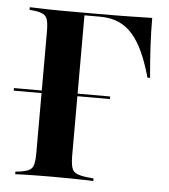

<svg xmlns="http://www.w3.org/2000/svg" viewBox="-46 -613 576 654"><g transform="rotate(5 242.5 -285.5)"><path d="M0 -283.1V-291.9H329V-283.1ZM95.2 -201.6V-492.7Q95.2 -518.5 91.5 -532.3Q87.9 -546 77 -552Q66.1 -558.1 45.2 -560.5L29.8 -562.1V-571Q41.9 -571 59.3 -570.2Q76.6 -569.4 98.8 -569Q121 -568.5 146 -568.5H157.3H261.3Q328.2 -568.5 373 -569.4Q417.7 -570.2 448.4 -571Q448.4 -522.6 451.2 -471.4Q454 -420.2 458.9 -366.9H450Q436.3 -416.1 419.8 -452.4Q403.2 -488.7 382.3 -512.5Q361.3 -536.3 334.3 -548Q307.3 -559.7 271 -559.7H217.7V-201.6ZM146 -2.4Q121 -2.4 98.8 -2Q76.6 -1.6 59.3 -1.2Q41.9 -0.8 29.8 0V-8.9L45.2 -10.5Q66.1 -13.7 77 -19.4Q87.9 -25 91.5 -38.7Q95.2 -52.4 95.2 -78.2V-201.6H217.7V-78.2Q217.7 -40.3 227.8 -27.8Q237.9 -15.3 272.6 -11.3L296.8 -8.9V0Q283.1 -0.8 262.9 -1.2Q242.7 -1.6 217.7 -2Q192.7 -2.4 165.3 -2.4H157.3Z"/></g></svg>

Font: Playfair 144pt SemiCondensed
Style: Bold
Weight: 700
Width: 4
Designer: Claus Eggers Sørensen
Foundry: Claus Eggers Sørensen
Version: Version 2.203